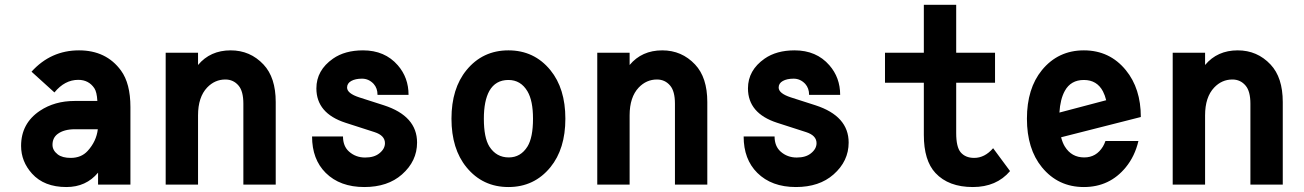

<svg xmlns="http://www.w3.org/2000/svg" viewBox="-20 -752 5313 782"><path d="M511.2 0H379.4V-48.8Q330.6 9.8 250.5 9.8Q159.7 9.8 110.4 -44.9Q65.9 -94.2 65.9 -157.7Q65.9 -249.5 142.6 -300.8Q202.6 -340.8 283.7 -340.8H376.5Q374.5 -377.4 364.3 -392.6Q341.3 -426.8 298.8 -426.8Q243.7 -426.8 201.7 -375.5L108.4 -460Q187 -546.9 301.8 -546.9Q412.6 -546.9 472.7 -464.8Q511.2 -412.1 511.2 -315.9ZM378.4 -225.6H285.2Q240.2 -225.6 214.4 -206.1Q193.8 -190.4 193.8 -162.1Q193.8 -139.6 215.3 -123Q233.9 -108.9 268.1 -108.9Q311 -108.9 336.9 -137.2Q372.6 -176.3 378.4 -225.6Z M654.8 0V-537.1H786.6V-487.3Q836.4 -546.9 919.4 -546.9Q999 -546.9 1053.2 -489.3Q1103 -436.5 1103 -336.4V0H971.2V-329.6Q971.2 -380.4 951.7 -403.3Q930.7 -428.2 897.9 -428.2Q855 -428.2 823.7 -395.5Q786.6 -356.4 786.6 -282.2V0Z M1251 -196.3H1377Q1377 -156.7 1401.4 -134.8Q1428.7 -110.4 1467.3 -110.4Q1503.9 -110.4 1524.9 -127.4Q1547.9 -145.5 1547.9 -168.9Q1547.9 -200.2 1505.4 -213.9L1387.2 -252Q1268.6 -290.5 1268.6 -392.1Q1268.6 -465.8 1336.4 -513.2Q1384.8 -546.9 1458.5 -546.9Q1547.4 -546.9 1600.1 -486.3Q1644 -436 1644 -365.7H1517.6Q1517.6 -392.6 1502 -410.2Q1481.9 -431.6 1454.6 -431.6Q1427.2 -431.6 1410.4 -422.1Q1393.6 -412.6 1393.6 -395.5Q1393.6 -371.6 1442.9 -355.5L1543.5 -323.2Q1678.7 -279.3 1678.7 -171.4Q1678.7 -95.7 1617.2 -41.5Q1559.1 9.8 1463.9 9.8Q1364.7 9.8 1306.6 -47.9Q1251 -103 1251 -196.3Z M2050.8 -426.3Q1998.5 -426.3 1973.1 -381.8Q1950.7 -341.3 1950.7 -268.6Q1950.7 -191.4 1973.1 -155.3Q2001.5 -110.8 2052.2 -110.8Q2100.6 -110.8 2128.4 -155.3Q2150.9 -191.9 2150.9 -268.6Q2150.9 -341.8 2128.4 -379.9Q2101.1 -426.3 2050.8 -426.3ZM1879.9 -70.8Q1818.8 -145.5 1818.8 -268.6Q1818.8 -391.6 1879.9 -466.3Q1945.8 -546.9 2050.8 -546.9Q2155.8 -546.9 2221.7 -466.3Q2282.7 -391.6 2282.7 -268.6Q2282.7 -145.5 2221.7 -70.8Q2155.8 9.8 2050.8 9.8Q1945.8 9.8 1879.9 -70.8Z M2412.6 0V-537.1H2544.4V-487.3Q2594.2 -546.9 2677.2 -546.9Q2756.8 -546.9 2811 -489.3Q2860.8 -436.5 2860.8 -336.4V0H2729V-329.6Q2729 -380.4 2709.5 -403.3Q2688.5 -428.2 2655.8 -428.2Q2612.8 -428.2 2581.5 -395.5Q2544.4 -356.4 2544.4 -282.2V0Z M3008.8 -196.3H3134.8Q3134.8 -156.7 3159.2 -134.8Q3186.5 -110.4 3225.1 -110.4Q3261.7 -110.4 3282.7 -127.4Q3305.7 -145.5 3305.7 -168.9Q3305.7 -200.2 3263.2 -213.9L3145 -252Q3026.4 -290.5 3026.4 -392.1Q3026.4 -465.8 3094.2 -513.2Q3142.6 -546.9 3216.3 -546.9Q3305.2 -546.9 3357.9 -486.3Q3401.9 -436 3401.9 -365.7H3275.4Q3275.4 -392.6 3259.8 -410.2Q3239.7 -431.6 3212.4 -431.6Q3185.1 -431.6 3168.2 -422.1Q3151.4 -412.6 3151.4 -395.5Q3151.4 -371.6 3200.7 -355.5L3301.3 -323.2Q3436.5 -279.3 3436.5 -171.4Q3436.5 -95.7 3375 -41.5Q3316.9 9.8 3221.7 9.8Q3122.6 9.8 3064.5 -47.9Q3008.8 -103 3008.8 -196.3Z M4093.8 -55.2Q4038.6 9.8 3942.4 9.8Q3843.3 9.8 3790 -47.4Q3742.7 -98.1 3742.7 -202.6V-415H3584.5V-537.1H3742.7V-732.4H3874.5V-537.1H4032.7V-415H3874.5V-210.4Q3874.5 -153.3 3892.6 -131.8Q3912.1 -108.9 3947.8 -108.9Q3990.7 -108.9 4024.9 -148.4Z M4616.7 -177.7Q4602.1 -115.7 4565.4 -70.8Q4499.5 9.8 4394.5 9.8Q4289.6 9.8 4223.6 -70.8Q4162.6 -145.5 4162.6 -268.6Q4162.6 -391.6 4223.6 -466.3Q4289.6 -546.9 4394.5 -546.9Q4499.5 -546.9 4565.4 -466.3Q4626.5 -391.6 4626.5 -275.4L4301.8 -192.9Q4307.6 -170.4 4316.9 -155.3Q4344.2 -110.8 4396 -110.8Q4445.3 -110.8 4472.2 -155.3Q4478 -165 4482.4 -177.7ZM4294.9 -293.5 4485.4 -343.8Q4480.5 -363.8 4472.2 -379.9Q4447.8 -426.3 4394.5 -426.3Q4341.3 -426.3 4316.9 -381.8Q4298.3 -348.1 4294.9 -293.5Z M4756.3 0V-537.1H4888.2V-487.3Q4938 -546.9 5021 -546.9Q5100.6 -546.9 5154.8 -489.3Q5204.6 -436.5 5204.6 -336.4V0H5072.8V-329.6Q5072.8 -380.4 5053.2 -403.3Q5032.2 -428.2 4999.5 -428.2Q4956.5 -428.2 4925.3 -395.5Q4888.2 -356.4 4888.2 -282.2V0Z"/></svg>

Font: Consola Mono
Style: Bold
Weight: 700
Monospace: yes
Designer: Wojciech Kalinowski "wmk69" (wmk69@o2.pl)
Foundry: Wojciech Kalinowski "wmk69" (wmk69@o2.pl)
Version: Version 2.1.0